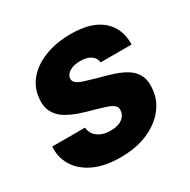

<svg xmlns="http://www.w3.org/2000/svg" viewBox="-124 -626 751 757"><g transform="rotate(-30 252.0 -248.0)"><path d="M217 12Q148 12 99 -10.5Q50 -33 25.5 -72.5Q1 -112 5 -160H154Q155 -143 164.5 -129.5Q174 -116 192 -107.5Q210 -99 236 -99Q259 -99 274.5 -105Q290 -111 299 -122Q308 -133 309 -146Q312 -162 301.5 -171.5Q291 -181 271.5 -187.5Q252 -194 224 -202Q192 -210 160 -221Q128 -232 102.5 -248Q77 -264 64 -290Q51 -316 56 -355Q61 -400 91.5 -434.5Q122 -469 173 -488.5Q224 -508 290 -508Q383 -508 431 -466Q479 -424 477 -352H336Q334 -373 316.5 -385Q299 -397 268 -397Q239 -397 220.5 -386Q202 -375 200 -358Q199 -345 208.5 -336.5Q218 -328 238.5 -321.5Q259 -315 290 -306Q330 -296 363 -285Q396 -274 419.5 -258Q443 -242 454 -217Q465 -192 460 -154Q455 -107 423 -69Q391 -31 339 -9.5Q287 12 217 12Z"/></g></svg>

Font: DM Sans 36pt Black
Style: Italic
Weight: 900
Italic angle: -10°
Designer: Colophon Foundry, Jonny Pinhorn
Foundry: Colophon Foundry
Version: Version 4.004;gftools[0.9.30]